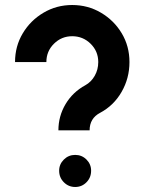

<svg xmlns="http://www.w3.org/2000/svg" viewBox="-20 -733 596 766"><path d="M213 -213Q213 -269.5 241.5 -317.5Q270 -365.5 320.5 -393Q344 -406 358 -430.8Q372 -455.5 372 -485.5Q372 -528.5 341.5 -558.5Q311 -588.5 268 -588.5Q225.5 -588.5 195.2 -558.5Q165 -528.5 165 -485.5H40Q40 -548.5 70.8 -600Q101.5 -651.5 153.5 -682.2Q205.5 -713 268 -713Q331 -713 383 -682.2Q435 -651.5 465.8 -600Q496.5 -548.5 496.5 -485.5Q496.5 -421 465.2 -366.5Q434 -312 379.5 -283Q337.5 -261 337.5 -213ZM280 13Q253.5 13 234.8 -5.8Q216 -24.5 216 -52Q216 -78 234.8 -96.5Q253.5 -115 280 -115Q306.5 -115 325 -96.5Q343.5 -78 343.5 -52Q343.5 -24.5 325 -5.8Q306.5 13 280 13Z"/></svg>

Font: Urbanist
Style: Bold
Weight: 700
Designer: Corey Hu
Foundry: Corey Hu
Version: Version 1.330; ttfautohint (v1.8.4.7-5d5b)